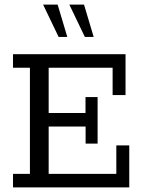

<svg xmlns="http://www.w3.org/2000/svg" viewBox="-20 -820 630 840"><path d="M36.9 0V-59.3H110.9V-523.7H36.9V-583H529.2V-404H472.7V-523.7H192.9V-325.7H354.1V-395.4H407V-191.7H354.5V-266.4H192.9V-59.3H488.9V-184H545.5V0ZM351.2 -658.5 283.4 -799.8H347.6L389.8 -658.5ZM236.4 -658.5 168.6 -799.8H232.2L274.4 -658.5Z"/></svg>

Font: Rokkitt SemiBold
Style: Regular
Weight: 600
Designer: Vernon Adams
Foundry: Vernon Adams
Version: Version 3.103